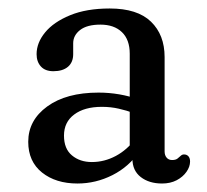

<svg xmlns="http://www.w3.org/2000/svg" viewBox="-20 -729 492 457"><path d="M67.1 -600.1Q67.1 -627.2 87.4 -651.9Q107.8 -676.7 146.8 -692.7Q185.8 -708.8 241.1 -708.8Q307 -708.8 339.4 -677.4Q371.8 -646 371.8 -593.2V-368.6Q371.8 -359.4 376.6 -353.8Q381.3 -348.1 389.7 -348.1Q398.1 -348.1 402.5 -351.6Q406.8 -355 410.2 -358.2Q413.5 -361.4 418 -361.4Q424.5 -361.4 428.5 -357Q432.4 -352.5 432.4 -344.6Q432.4 -332.2 423.9 -320.1Q415.4 -307.9 400.5 -300Q385.5 -292.2 365.7 -292.2Q334.9 -292.2 315 -307.6Q295.2 -323 295.2 -351.1L288.8 -368V-601.1Q288.8 -634.6 270.2 -652.5Q251.6 -670.4 219.1 -670.4Q187.2 -670.4 170.7 -657.6Q154.2 -644.8 154.2 -626V-600.1Q154.2 -580.7 141.8 -570.1Q129.3 -559.5 107.1 -559.5Q87.5 -559.5 77.3 -570.8Q67.1 -582.1 67.1 -600.1ZM298.5 -459.8Q281.7 -466 262.7 -470.3Q243.7 -474.7 222.4 -474.7Q181 -474.7 156.7 -456.5Q132.3 -438.4 132.3 -406.2Q132.3 -374.8 151.3 -359.1Q170.2 -343.3 198.7 -343.3Q228.4 -343.3 255.6 -357.8Q282.7 -372.3 302.3 -398.8L312.3 -369.3Q287.3 -332.2 247.7 -312.2Q208.1 -292.2 164.4 -292.2Q112.8 -292.2 80 -318.4Q47.2 -344.6 47.2 -391.5Q47.2 -442.7 92.4 -475.6Q137.7 -508.6 214.6 -508.6Q239.7 -508.6 264.1 -504.4Q288.5 -500.1 305.9 -493.4Z"/></svg>

Font: Fraunces 144pt S100 Black
Style: Regular
Weight: 900
Version: Version 1.000